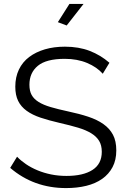

<svg xmlns="http://www.w3.org/2000/svg" viewBox="-20 -953 647 979"><path d="M320 -823 275 -840 334 -933H406ZM504 -577Q474 -611 424 -632Q374 -653 310 -653Q216 -653 173 -617.5Q130 -582 130 -521Q130 -489 141.5 -468.5Q153 -448 177 -433Q201 -418 238.5 -407Q276 -396 327 -385Q384 -373 429.5 -358Q475 -343 507 -320.5Q539 -298 556 -266Q573 -234 573 -186Q573 -137 554 -101Q535 -65 501 -41Q467 -17 420 -5.5Q373 6 317 6Q152 6 32 -97L67 -154Q86 -134 112.5 -116Q139 -98 171.5 -84.5Q204 -71 241 -63.5Q278 -56 319 -56Q404 -56 451.5 -86.5Q499 -117 499 -179Q499 -212 485.5 -234.5Q472 -257 445 -273.5Q418 -290 378 -302Q338 -314 285 -326Q229 -339 187 -353Q145 -367 116 -388Q87 -409 72.5 -438.5Q58 -468 58 -511Q58 -560 76.5 -598.5Q95 -637 129 -662.5Q163 -688 209 -701.5Q255 -715 311 -715Q382 -715 437.5 -693.5Q493 -672 538 -633Z"/></svg>

Font: Boldmen
Style: Regular
Weight: 400
Designer: Matt McInerney, Pablo Impallari, Rodrigo Fuenzalida
Foundry: LIVING CONCEPT
Version: Version 1.000